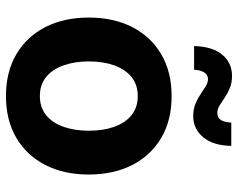

<svg xmlns="http://www.w3.org/2000/svg" viewBox="-98 -700 809 653"><g transform="rotate(90 306.5 -373.5)"><path d="M306.7 10.7Q224.6 10.7 164.6 -24.6Q104.6 -59.9 72.1 -123.3Q39.7 -186.6 39.7 -270.6Q39.7 -355.2 72.1 -418.7Q104.6 -482.2 164.6 -517.4Q224.6 -552.7 306.7 -552.7Q389.1 -552.7 448.9 -517.4Q508.7 -482.2 541.2 -418.7Q573.6 -355.2 573.6 -270.6Q573.6 -186.6 541.2 -123.3Q508.7 -59.9 448.9 -24.6Q389.1 10.7 306.7 10.7ZM306.7 -104.6Q345.8 -104.6 372.1 -126.3Q398.4 -148.1 411.5 -185.8Q424.6 -223.5 424.6 -271.1Q424.6 -319.2 411.5 -356.8Q398.4 -394.3 372.1 -415.9Q345.8 -437.5 306.7 -437.5Q267.6 -437.5 241.4 -415.9Q215.2 -394.3 202.1 -356.9Q188.9 -319.5 188.9 -271.1Q188.9 -223.5 202.1 -185.8Q215.2 -148.1 241.4 -126.3Q267.6 -104.6 306.7 -104.6ZM374.9 -626.1Q351.5 -626.1 333.2 -633.6Q314.8 -641.2 300.2 -651.2Q285.6 -661.3 273.2 -668.8Q260.8 -676.4 249.1 -676.4Q234 -676.4 226.1 -663.2Q218.1 -650.1 217.2 -629.1H136.7Q138.1 -691 165.7 -724.5Q193.3 -758.1 238.4 -758.1Q262 -758.1 279.9 -750.5Q297.9 -743 312.2 -733.1Q326.5 -723.2 338.9 -715.7Q351.3 -708.1 363.8 -708.1Q380.4 -708.1 388 -720.2Q395.5 -732.2 396.9 -755.6H476.2Q475 -693.9 446.7 -660Q418.4 -626.1 374.9 -626.1Z"/></g></svg>

Font: Inter Variable LoSnoCo
Style: Regular
Weight: 400
Designer: Rasmus Andersson
Foundry: rsms
Version: Version 4.000;git-a52131595; featfreeze: case,dlig,ss01,ss02